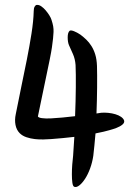

<svg xmlns="http://www.w3.org/2000/svg" viewBox="-20 -718 541 780"><path d="M282 -162Q259 -159 235 -157Q211 -155 188 -153Q174 -152 156.5 -151.5Q139 -151 121.5 -153Q104 -155 87.5 -160.5Q71 -166 60 -177Q47 -190 43 -210.5Q39 -231 44 -254Q54 -306 66 -363Q78 -420 89 -475.5Q100 -531 108 -582Q116 -633 117 -673Q117 -685 121 -691.5Q125 -698 129 -698Q138 -699 147.5 -692.5Q157 -686 165.5 -676Q174 -666 180.5 -655.5Q187 -645 189 -638Q194 -623 196 -611.5Q198 -600 197.5 -588Q197 -576 195.5 -561.5Q194 -547 191 -526Q189 -511 182 -476Q175 -441 166 -399Q157 -357 148.5 -315Q140 -273 134 -245Q136 -240 150.5 -238Q165 -236 186.5 -237Q208 -238 233.5 -240.5Q259 -243 285 -246Q286 -276 287 -306Q288 -336 288 -363.5Q288 -391 288 -414Q288 -437 287 -454Q285 -479 276.5 -498Q268 -517 260 -535Q255 -547 255 -566.5Q255 -586 263 -593Q266 -595 271.5 -594Q277 -593 283.5 -590Q290 -587 296.5 -583.5Q303 -580 307 -577Q319 -568 330.5 -557Q342 -546 351.5 -531Q361 -516 367 -496.5Q373 -477 374 -450Q375 -414 374.5 -362.5Q374 -311 372 -257L392 -260Q405 -261 420 -259.5Q435 -258 448.5 -254Q462 -250 471.5 -243.5Q481 -237 484 -229Q487 -220 477.5 -212Q468 -204 453.5 -198.5Q439 -193 424 -189Q409 -185 401 -183Q393 -181 384.5 -179.5Q376 -178 368 -176Q366 -150 363.5 -127Q361 -104 359 -85Q355 -58 346 -33.5Q337 -9 325.5 8.5Q314 26 302.5 35Q291 44 282 41Q276 39 274 24.5Q272 10 272 -9.5Q272 -29 273.5 -49.5Q275 -70 277 -85Z"/></svg>

Font: Yeon Sung
Style: Regular
Weight: 400
Version: Version 1.001